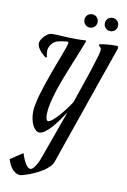

<svg xmlns="http://www.w3.org/2000/svg" viewBox="-105 -888 735 1111"><g transform="rotate(10 262.5 -332.5)"><path d="M186 -214.8Q186 -211.9 186 -205.1Q186 -198.2 187.3 -191.4Q188.5 -184.6 191.4 -179.2Q194.3 -173.8 200.2 -173.8Q209.5 -173.8 225.1 -186.8Q240.7 -199.7 258.5 -219.5Q276.4 -239.3 293.9 -262.7Q311.5 -286.1 325.2 -307.1Q344.7 -364.3 363.5 -418.7Q382.3 -473.1 396.5 -517.3Q410.6 -561.5 419.4 -591.8Q428.2 -622.1 428.2 -630.9Q428.2 -637.7 426.5 -641.8Q424.8 -646 422.4 -648.4Q419.9 -650.9 417.5 -651.9Q415 -652.8 414.1 -653.8V-663.1Q422.9 -665 434.3 -666.7Q445.8 -668.5 457.8 -669.7Q469.7 -670.9 481.7 -671.4Q493.7 -671.9 503.9 -671.9H522L524.9 -658.2Q520.5 -645.5 509.8 -614.7Q499 -584 483.9 -540.8Q468.8 -497.6 450.4 -445.1Q432.1 -392.6 412.8 -336.7Q393.6 -280.8 373.8 -224.1Q354 -167.5 336.2 -116.2Q318.4 -64.9 303.5 -22Q288.6 21 278.8 49.8Q272.9 66.9 258.1 81.8Q243.2 96.7 223.6 109.1Q204.1 121.6 182.9 131.6Q161.6 141.6 143.3 148.2Q125 154.8 111.8 158.4Q98.6 162.1 96.2 162.1Q73.2 162.1 53 143.3Q32.7 124.5 19 81.1L91.8 33.2Q99.1 56.6 107.9 74.7Q111.3 82.5 115.7 90.1Q120.1 97.7 125.2 103.5Q130.4 109.4 135.7 112.8Q141.1 116.2 147 116.2Q153.3 116.2 160.4 109.6Q167.5 103 174.1 93.3Q180.7 83.5 186 72.8Q191.4 62 194.8 53.2Q199.2 41.5 209.5 12.9Q219.7 -15.6 234.1 -55.4Q248.5 -95.2 265.9 -143.8Q283.2 -192.4 301.8 -244.1Q285.6 -218.8 267.1 -193.1Q248.5 -167.5 230 -146.7Q211.4 -126 193.6 -113Q175.8 -100.1 161.1 -100.1Q149.9 -100.1 139.6 -108.9Q129.4 -117.7 121.6 -132.8Q113.8 -147.9 109.4 -168.2Q105 -188.5 105 -211.9Q105 -231.4 110.6 -258.5Q116.2 -285.6 125.2 -317.1Q134.3 -348.6 145.8 -382.8Q157.2 -417 169.4 -450.4Q181.6 -483.9 193.4 -514.9Q205.1 -545.9 214.6 -570.8Q224.1 -595.7 230 -613.3Q235.8 -630.9 236.8 -637.2Q236.8 -642.6 233.9 -647Q215.3 -645.5 197.8 -642.6Q180.2 -639.6 166 -634.8Q159.7 -632.3 152.3 -626.7Q145 -621.1 138.7 -612.8Q132.3 -604.5 128.2 -594.5Q124 -584.5 124 -574.2Q124 -567.9 125 -558.3Q126 -548.8 128.9 -539.1L123 -533.2Q98.1 -551.3 83.5 -571Q68.8 -590.8 68.8 -607.9Q68.8 -617.7 75.4 -629.4Q82 -641.1 91.8 -651.1Q101.6 -661.1 112.8 -668Q124 -674.8 132.8 -674.8Q163.1 -674.8 199.2 -672.4Q235.4 -669.9 275.9 -669.9Q284.7 -669.9 291.5 -669.9Q298.3 -669.9 304.7 -670.2Q311 -670.4 317.6 -670.7Q324.2 -670.9 333 -671.9L335.9 -667Q326.2 -639.6 311.3 -603Q296.4 -566.4 279.8 -525.4Q263.2 -484.4 246.3 -441.2Q229.5 -397.9 216.1 -356.7Q202.6 -315.4 194.3 -278.8Q186 -242.2 186 -214.8ZM305.2 -788.1Q305.2 -804.7 316.2 -815.9Q327.1 -827.1 343.8 -827.1Q360.8 -827.1 371.8 -815.9Q382.8 -804.7 382.8 -788.1Q382.8 -771.5 371.8 -760.3Q360.8 -749 343.8 -749Q327.1 -749 316.2 -760.3Q305.2 -771.5 305.2 -788.1ZM424.8 -788.1Q424.8 -804.7 436 -815.9Q447.3 -827.1 463.9 -827.1Q480.5 -827.1 491.7 -815.9Q502.9 -804.7 502.9 -788.1Q502.9 -771.5 491.7 -760.3Q480.5 -749 463.9 -749Q447.3 -749 436 -760.3Q424.8 -771.5 424.8 -788.1Z"/></g></svg>

Font: Romanesco
Style: Regular
Weight: 400
Designer: Astigmatic (AOETI)
Foundry: Astigmatic (AOETI)
Version: Version 1.000